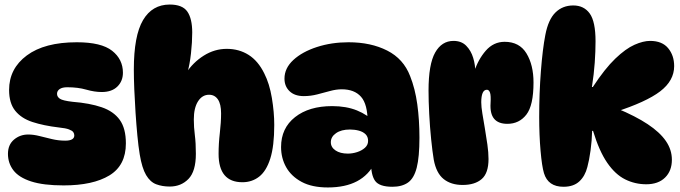

<svg xmlns="http://www.w3.org/2000/svg" viewBox="-20 -812 2992 845"><path d="M318 -626Q426 -626 473.5 -588.5Q521 -551 521 -492Q521 -455 496.5 -431Q472 -407 428 -407Q396 -407 359.5 -417.5Q323 -428 276 -428Q254 -428 242.5 -420Q231 -412 231 -399Q231 -386 243.5 -377.5Q256 -369 299 -364Q375 -358 427.5 -340Q480 -322 507 -284.5Q534 -247 534 -181Q534 -84 461.5 -40Q389 4 260 4Q171 4 117 -13.5Q63 -31 39 -62.5Q15 -94 15 -135Q15 -175 41.5 -197.5Q68 -220 104 -220Q127 -220 153 -213.5Q179 -207 208 -200Q237 -193 267 -193Q307 -193 307 -216Q307 -224 302.5 -230.5Q298 -237 283.5 -242.5Q269 -248 239 -251Q172 -259 123 -275Q74 -291 47 -324.5Q20 -358 20 -416Q20 -510 98 -568Q176 -626 318 -626Z M727 -792Q783 -792 804.5 -761Q826 -730 826 -669Q826 -627 820.5 -577Q815 -527 804 -489H798Q829 -537 876.5 -567Q924 -597 978 -597Q1032 -597 1074 -570.5Q1116 -544 1143 -489Q1166 -444 1176.5 -381Q1187 -318 1187 -262Q1187 -169 1169.5 -114Q1152 -59 1120.5 -34.5Q1089 -10 1047 -10Q942 -10 942 -135Q942 -180 947.5 -227Q953 -274 953 -313Q953 -354 939 -374.5Q925 -395 900 -395Q870 -395 851.5 -366Q833 -337 833 -286Q833 -252 837.5 -217.5Q842 -183 842 -135Q842 -58 809.5 -24.5Q777 9 727 9Q694 9 667.5 -1Q641 -11 623 -41.5Q605 -72 595 -132Q589 -168 584.5 -216Q580 -264 576.5 -316.5Q573 -369 571 -418.5Q569 -468 569 -506Q569 -655 609.5 -723.5Q650 -792 727 -792Z M1707 10Q1649 10 1630.5 -16.5Q1612 -43 1613 -101L1630 -96Q1576 13 1423 13Q1353 13 1307.5 -11.5Q1262 -36 1239.5 -76Q1217 -116 1217 -165Q1217 -248 1278.5 -296.5Q1340 -345 1442 -345Q1504 -345 1551 -326Q1598 -307 1630 -273L1598 -275Q1598 -353 1569 -386Q1540 -419 1484 -419Q1460 -419 1432.5 -411.5Q1405 -404 1376 -396.5Q1347 -389 1317 -389Q1277 -389 1254.5 -410.5Q1232 -432 1232 -466Q1232 -512 1271 -548Q1310 -584 1374.5 -605Q1439 -626 1514 -626Q1612 -626 1684 -589.5Q1756 -553 1785 -477Q1807 -422 1816.5 -353Q1826 -284 1826 -206Q1826 -121 1814 -74Q1802 -27 1775.5 -8.5Q1749 10 1707 10ZM1511 -136Q1531 -136 1551.5 -142.5Q1572 -149 1586 -161.5Q1600 -174 1600 -192Q1600 -210 1589 -221Q1578 -232 1559.5 -237Q1541 -242 1520 -242Q1482 -242 1459 -226Q1436 -210 1436 -186Q1436 -164 1456.5 -150Q1477 -136 1511 -136Z M1866 -413Q1866 -529 1895 -580.5Q1924 -632 1976 -632Q2011 -632 2032 -610.5Q2053 -589 2062.5 -557.5Q2072 -526 2072 -494L2067 -496Q2084 -550 2118 -589Q2152 -628 2201 -628Q2266 -628 2297 -577Q2328 -526 2328 -449Q2328 -348 2296.5 -307.5Q2265 -267 2213 -267Q2173 -267 2154.5 -289.5Q2136 -312 2139 -358Q2141 -392 2136.5 -404.5Q2132 -417 2123 -417Q2110 -417 2104 -402.5Q2098 -388 2098 -362Q2098 -342 2103 -312Q2108 -282 2114 -246.5Q2120 -211 2125 -176Q2130 -141 2130 -112Q2130 -50 2100 -24Q2070 2 2016 2Q1965 2 1932.5 -24Q1900 -50 1889 -109Q1883 -145 1877.5 -199Q1872 -253 1869 -310.5Q1866 -368 1866 -413Z M2460 10Q2426 10 2404.5 -5Q2383 -20 2374 -50Q2365 -80 2359 -148.5Q2353 -217 2353 -297Q2353 -402 2360.5 -499Q2368 -596 2380 -658Q2393 -726 2424.5 -757Q2456 -788 2503 -788Q2550 -788 2575.5 -752.5Q2601 -717 2601 -630Q2601 -587 2597.5 -536.5Q2594 -486 2585 -429H2589Q2642 -510 2688 -554Q2734 -598 2772.5 -615Q2811 -632 2841 -632Q2894 -632 2920.5 -600Q2947 -568 2947 -521Q2947 -457 2885.5 -410Q2824 -363 2687 -319L2695 -335Q2777 -301 2830.5 -265.5Q2884 -230 2910.5 -191.5Q2937 -153 2937 -109Q2937 -60 2907 -30.5Q2877 -1 2824 -1Q2775 -1 2731.5 -22.5Q2688 -44 2652.5 -95.5Q2617 -147 2590 -236H2586Q2585 -193 2579 -149.5Q2573 -106 2565 -77Q2555 -37 2529.5 -13.5Q2504 10 2460 10Z"/></svg>

Font: DynaPuff
Style: Bold
Weight: 700
Designer: Toshi Omagari, Jennifer Daniel
Foundry: Google Fonts
Version: Version 2.000